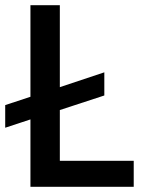

<svg xmlns="http://www.w3.org/2000/svg" viewBox="-27 -718 569 738"><path d="M487 0H90V-259L-7 -227V-314L90 -346V-698H203V-383L374 -440V-351L203 -295V-100H487Z"/></svg>

Font: IBM Plex Sans Arabic Medium
Style: Regular
Weight: 500
Designer: Mike Abbink, Paul van der Laan, Pieter van Rosmalen, Wael Morcos, Khajak Apelian
Foundry: Bold Monday
Version: Version 1.1